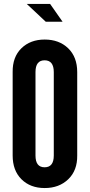

<svg xmlns="http://www.w3.org/2000/svg" viewBox="-20 -943 453 971"><path d="M206 8Q279 8 325.2 -36.5Q371.5 -81 370.5 -156.5V-578.5Q370.5 -654.5 324.8 -698.8Q279 -743 206 -743Q133.5 -743 88.2 -698.8Q43 -654.5 44 -578.5V-156.5Q44 -80.5 88.8 -36.2Q133.5 8 206 8ZM205.5 -97Q159.5 -97 159.5 -156.5V-578.5Q159.5 -638 205.5 -638Q252 -638 252 -578.5V-156.5Q252 -97 205.5 -97ZM211.5 -833H296.5L233.5 -923H115.5Z"/></svg>

Font: League Gothic SemiExpanded
Style: Regular
Weight: 400
Width: 6
Designer: The League of Moveable Type
Version: Version 1.600; ttfautohint (v1.8.3)